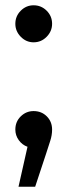

<svg xmlns="http://www.w3.org/2000/svg" viewBox="-20 -549 254 726"><path d="M38 -459Q38 -488 58.5 -508.5Q79 -529 107 -529Q136 -529 156.5 -508.5Q177 -488 177 -459Q177 -431 156.5 -410Q136 -389 107 -389Q79 -389 58.5 -410Q38 -431 38 -459ZM50 157 84 6Q64 -1 51 -19Q38 -37 38 -59Q38 -89 58.5 -109Q79 -129 107 -129Q137 -129 157 -109Q177 -89 177 -59Q177 -38 170 -16.5Q163 5 154 33L113 157Z"/></svg>

Font: Radio Canada Condensed Medium
Style: Regular
Weight: 500
Width: 3
Designer: Charles Daoud, Etienne Aubert Bonn, Alexandre Saumier Demers, Jacques Le Bailly
Foundry: Radio-Canada
Version: Version 2.104; ttfautohint (v1.8.4.7-5d5b);gftools[0.9.28.de